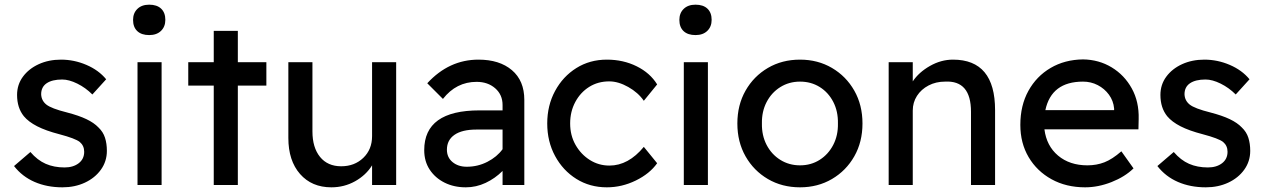

<svg xmlns="http://www.w3.org/2000/svg" viewBox="-20 -791 5408 821"><path d="M247 10Q181 10 128 -13Q75 -36 40 -81L110 -141Q140 -106 175.5 -90.5Q211 -75 256 -75Q293 -75 316.5 -93Q340 -111 340 -142Q340 -168 321 -184Q302 -199 234 -217Q176 -232 139 -251Q102 -270 82 -294Q53 -330 53 -385Q53 -429 78 -463Q103 -497 145.5 -516.5Q188 -536 241 -536Q297 -536 349.5 -513.5Q402 -491 434 -452L375 -387Q346 -416 310.5 -433.5Q275 -451 246 -451Q203 -451 179.5 -435Q156 -419 156 -388Q157 -361 178 -344Q199 -327 267 -310Q317 -297 349.5 -281.5Q382 -266 401 -246Q421 -227 429 -202Q437 -177 437 -146Q437 -101 411.5 -65.5Q386 -30 343 -10Q300 10 247 10Z M618 -641Q585 -641 567 -658Q549 -675 549 -706Q549 -735 567.5 -753Q586 -771 618 -771Q651 -771 669 -754Q687 -737 687 -706Q687 -677 668.5 -659Q650 -641 618 -641ZM568 0V-525H671V0Z M894 0V-425H785V-525H894V-659H997V-525H1119V-425H997V0Z M1397 10Q1313 10 1263 -47Q1213 -104 1213 -201V-525H1316V-229Q1316 -160 1348.5 -120Q1381 -80 1439 -80Q1496 -80 1533.5 -116Q1571 -152 1571 -209V-525H1674V0H1571V-84Q1545 -42 1498.5 -16Q1452 10 1397 10Z M1972 10Q1921 10 1881 -10Q1841 -30 1817.5 -65.5Q1794 -101 1794 -149Q1794 -319 2030 -319H2129V-342Q2129 -386 2097.5 -413.5Q2066 -441 2018 -441Q1931 -441 1874 -368L1807 -435Q1900 -536 2026 -536Q2116 -536 2169 -491Q2222 -446 2222 -364V0H2129V-60Q2097 -28 2056.5 -9Q2016 10 1972 10ZM1976 -78Q2023 -78 2064 -99Q2105 -120 2129 -153V-237H2017Q1956 -237 1923.5 -214.5Q1891 -192 1891 -151Q1891 -118 1915 -98Q1939 -78 1976 -78Z M2575 10Q2502 10 2444.5 -26Q2387 -62 2353.5 -124Q2320 -186 2320 -263Q2320 -340 2353.5 -402Q2387 -464 2444.5 -500Q2502 -536 2575 -536Q2645 -536 2702.5 -507.5Q2760 -479 2790 -430L2733 -360Q2709 -395 2666.5 -419Q2624 -443 2585 -443Q2537 -443 2499.5 -419.5Q2462 -396 2440 -355Q2418 -314 2418 -263Q2418 -212 2441 -171.5Q2464 -131 2502 -107Q2540 -83 2586 -83Q2667 -83 2733 -163L2790 -93Q2758 -48 2698.5 -19Q2639 10 2575 10Z M2954 -641Q2921 -641 2903 -658Q2885 -675 2885 -706Q2885 -735 2903.5 -753Q2922 -771 2954 -771Q2987 -771 3005 -754Q3023 -737 3023 -706Q3023 -677 3004.5 -659Q2986 -641 2954 -641ZM2904 0V-525H3007V0Z M3401 10Q3324 10 3263.5 -25.5Q3203 -61 3168 -122.5Q3133 -184 3133 -263Q3133 -342 3168 -403.5Q3203 -465 3263.5 -500.5Q3324 -536 3401 -536Q3477 -536 3537.5 -500.5Q3598 -465 3633 -403.5Q3668 -342 3668 -263Q3668 -184 3633 -122.5Q3598 -61 3537.5 -25.5Q3477 10 3401 10ZM3401 -84Q3448 -84 3485 -107.5Q3522 -131 3543 -171.5Q3564 -212 3563 -263Q3564 -315 3543 -355.5Q3522 -396 3485 -419Q3448 -442 3401 -442Q3354 -442 3316.5 -418.5Q3279 -395 3258 -354.5Q3237 -314 3238 -263Q3237 -212 3258 -171.5Q3279 -131 3316.5 -107.5Q3354 -84 3401 -84Z M3780 0V-525H3883V-443Q3909 -482 3956.5 -509Q4004 -536 4055 -536Q4235 -536 4235 -320V0H4132V-313Q4132 -448 4021 -442Q3982 -442 3950.5 -425.5Q3919 -409 3901 -381Q3883 -353 3883 -318V0Z M4620 10Q4539 10 4476.5 -24.5Q4414 -59 4378.5 -119Q4343 -179 4343 -257Q4343 -340 4377.5 -402.5Q4412 -465 4472.5 -500.5Q4533 -536 4611 -537Q4679 -536 4733.5 -503Q4788 -470 4819.5 -413Q4851 -356 4849 -282L4848 -238H4446Q4455 -167 4504.5 -125.5Q4554 -84 4630 -84Q4669 -84 4702.5 -97Q4736 -110 4775 -144L4827 -71Q4790 -35 4733 -12.5Q4676 10 4620 10ZM4611 -442Q4476 -442 4450 -320H4744V-327Q4741 -360 4722 -386Q4703 -412 4674 -427Q4645 -442 4611 -442Z M5136 10Q5070 10 5017 -13Q4964 -36 4929 -81L4999 -141Q5029 -106 5064.5 -90.5Q5100 -75 5145 -75Q5182 -75 5205.5 -93Q5229 -111 5229 -142Q5229 -168 5210 -184Q5191 -199 5123 -217Q5065 -232 5028 -251Q4991 -270 4971 -294Q4942 -330 4942 -385Q4942 -429 4967 -463Q4992 -497 5034.5 -516.5Q5077 -536 5130 -536Q5186 -536 5238.5 -513.5Q5291 -491 5323 -452L5264 -387Q5235 -416 5199.5 -433.5Q5164 -451 5135 -451Q5092 -451 5068.5 -435Q5045 -419 5045 -388Q5046 -361 5067 -344Q5088 -327 5156 -310Q5206 -297 5238.5 -281.5Q5271 -266 5290 -246Q5310 -227 5318 -202Q5326 -177 5326 -146Q5326 -101 5300.5 -65.5Q5275 -30 5232 -10Q5189 10 5136 10Z"/></svg>

Font: Readex Pro
Style: Regular
Weight: 400
Designer: Bonnie Shaver-Troup, Thomas Jockin
Foundry: Lexend
Version: Version 1.204; ttfautohint (v1.8.4.7-5d5b)